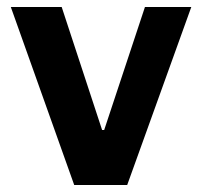

<svg xmlns="http://www.w3.org/2000/svg" viewBox="-20 -531 580 551"><path d="M193 0 11 -511H157L273 -158H279L396 -511H529L345 0Z"/></svg>

Font: Chivo Medium SemiBold
Style: Regular
Weight: 600
Version: Version 2.002